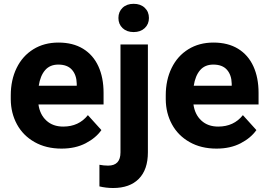

<svg xmlns="http://www.w3.org/2000/svg" viewBox="-20 -758 1381 992"><path d="M503.9 -85.9Q475.6 -45.4 422.6 -17.8Q369.6 9.8 297.9 9.8Q218.3 9.8 158.7 -23.9Q99.1 -57.6 67.6 -115.7Q36.1 -173.8 35.6 -244.6V-265.1Q35.6 -344.7 65.9 -406.7Q96.2 -468.8 152.1 -503.4Q208 -538.1 282.2 -538.1Q356.9 -538.1 409.2 -506.1Q461.4 -474.1 488.3 -415.5Q515.1 -356.9 515.1 -278.3V-218.3H178.7Q186 -166 219.7 -135Q253.4 -104 306.6 -104Q387.2 -104 434.1 -163.1ZM180.2 -314.9H376.5V-325.7Q375.5 -370.6 351.8 -397.5Q328.1 -424.3 281.2 -424.3Q237.8 -424.3 212.9 -395.3Q188 -366.2 180.2 -314.9Z M670.4 -738.3Q706.1 -738.3 727.8 -717.8Q749.5 -697.3 749.5 -665Q749.5 -633.3 727.8 -612.8Q706.1 -592.3 670.4 -592.3Q634.8 -592.3 613.3 -612.8Q591.8 -633.3 591.8 -665Q591.8 -697.3 613.3 -717.8Q634.8 -738.3 670.4 -738.3ZM602.5 -528.3H744.1V29.3Q744.1 118.2 697.3 165.8Q650.4 213.4 564.5 213.4Q528.3 213.4 493.7 205.1V93.3Q516.1 97.7 538.6 97.7Q602.5 97.7 602.5 29.3Z M1304.7 -85.9Q1276.4 -45.4 1223.4 -17.8Q1170.4 9.8 1098.6 9.8Q1019 9.8 959.5 -23.9Q899.9 -57.6 868.4 -115.7Q836.9 -173.8 836.4 -244.6V-265.1Q836.4 -344.7 866.7 -406.7Q897 -468.8 952.9 -503.4Q1008.8 -538.1 1083 -538.1Q1157.7 -538.1 1210 -506.1Q1262.2 -474.1 1289.1 -415.5Q1315.9 -356.9 1315.9 -278.3V-218.3H979.5Q986.8 -166 1020.5 -135Q1054.2 -104 1107.4 -104Q1188 -104 1234.9 -163.1ZM981 -314.9H1177.2V-325.7Q1176.3 -370.6 1152.6 -397.5Q1128.9 -424.3 1082 -424.3Q1038.6 -424.3 1013.7 -395.3Q988.8 -366.2 981 -314.9Z"/></svg>

Font: Mardoto
Style: Bold
Weight: 700
Designer: Christian Robertson, Vahan Hovhannisyan
Foundry: Google
Version: Version 1.000